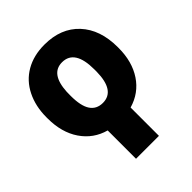

<svg xmlns="http://www.w3.org/2000/svg" viewBox="-208 -656 978 978"><g transform="rotate(-45 281.0 -167.5)"><path d="M25.4 -269Q25.4 -348.1 56.2 -409.9Q86.9 -471.7 144.5 -504.9Q202.1 -538.1 279.8 -538.1Q398.4 -538.1 466.8 -464.6Q535.2 -391.1 535.2 -264.6V-258.8Q535.2 -160.6 490 -92.5Q444.8 -24.4 363.8 -1V203.1H198.7V-1Q118.7 -22.9 72 -91.3Q25.4 -159.7 25.4 -260.7ZM189.9 -258.8Q189.9 -185.5 212.9 -151.4Q235.8 -117.2 280.8 -117.2Q368.7 -117.2 370.6 -252.4V-269Q370.6 -411.1 279.8 -411.1Q197.3 -411.1 190.4 -288.6Z"/></g></svg>

Font: Roboto Black
Style: Regular
Weight: 900
Designer: Google
Version: Version 2.134; 2016